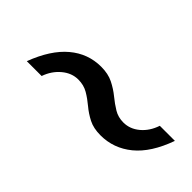

<svg xmlns="http://www.w3.org/2000/svg" viewBox="3 -620 540 540"><g transform="rotate(45 272.5 -350.0)"><path d="M66 -282Q92 -351 132.5 -385Q173 -419 225 -419Q253 -419 273 -409Q293 -399 309.5 -385.5Q326 -372 342.5 -362Q359 -352 380 -352Q406 -352 427.5 -370Q449 -388 459 -418H519Q494 -348 453 -314.5Q412 -281 360 -281Q332 -281 312.5 -291Q293 -301 277 -314.5Q261 -328 244 -338Q227 -348 205 -348Q179 -348 157 -329.5Q135 -311 125 -282Z"/></g></svg>

Font: Albert Sans
Style: Italic
Weight: 400
Italic angle: -11.25°
Designer: Andreas Rasmussen
Foundry: a.Foundry
Version: Version 1.025